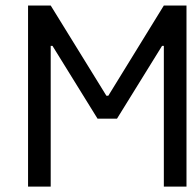

<svg xmlns="http://www.w3.org/2000/svg" viewBox="-20 -687 707 707"><path d="M166.7 0H83.3V-666.7H166.7L371.7 -334.6H378.9L583.3 -666.7H666.7V0H583.3V-518.2H576.8L410.8 -250H339.2L173.2 -518.2H166.7Z"/></svg>

Font: Monoid
Style: Regular
Weight: 400
Width: 4
Monospace: yes
Designer: Andreas Larsen (@larsenwork)
Version: Version 0.61